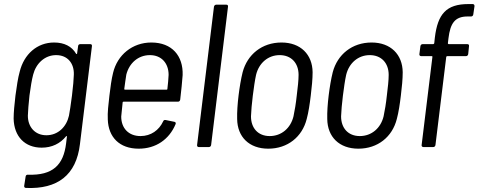

<svg xmlns="http://www.w3.org/2000/svg" viewBox="-20 -723 2353 944"><path d="M364 -496 359 -460C359 -457 357 -456 354 -459C333 -495 296 -514 246 -514C162 -514 98 -456 77 -371C68 -340 62 -296 56 -253C51 -211 47 -169 47 -140C49 -51 103 3 185 3C235 3 276 -17 305 -53C308 -56 309 -54 309 -51L305 -18C292 89 239 140 118 136C111 135 107 139 106 145L99 190C98 197 101 200 107 201C263 208 355 138 373 -14L432 -496C433 -502 430 -506 424 -506H374C369 -506 364 -502 364 -496ZM319 -154C307 -100 266 -58 208 -58C152 -58 117 -99 117 -154C118 -179 120 -209 125 -254C131 -298 136 -329 143 -356C157 -411 200 -452 256 -452C313 -452 345 -411 343 -356C342 -328 340 -305 334 -254C327 -202 324 -180 319 -154Z M671 -54C612 -54 576 -93 576 -150C578 -169 580 -193 583 -219C583 -222 585 -223 587 -223H855C861 -223 865 -227 866 -233C871 -278 876 -321 878 -354C881 -448 826 -514 724 -514C631 -514 557 -453 536 -365C528 -333 523 -295 518 -253C513 -209 508 -170 510 -135C513 -49 567 8 662 8C747 8 812 -38 843 -112C846 -118 843 -123 838 -124L794 -133C789 -134 784 -132 782 -126C762 -83 722 -54 671 -54ZM717 -452C774 -452 809 -412 809 -355C808 -335 806 -311 803 -286C803 -283 801 -282 799 -282H594C592 -282 591 -283 591 -286C594 -311 598 -335 601 -356C615 -412 659 -452 717 -452Z M957 0H1007C1013 0 1017 -4 1018 -10L1101 -690C1102 -696 1099 -700 1093 -700H1043C1038 -700 1033 -696 1032 -690L949 -10C948 -4 952 0 957 0Z M1299 8C1394 8 1466 -50 1488 -138C1497 -171 1503 -212 1508 -254C1513 -294 1517 -335 1517 -368C1516 -455 1458 -514 1364 -514C1268 -514 1196 -455 1173 -368C1165 -336 1158 -295 1153 -254C1148 -213 1145 -171 1146 -138C1147 -50 1205 8 1299 8ZM1306 -54C1249 -54 1214 -93 1214 -151C1215 -178 1218 -213 1223 -253C1228 -292 1233 -328 1239 -355C1253 -413 1298 -452 1355 -452C1412 -452 1448 -413 1448 -355C1448 -328 1444 -293 1439 -253C1435 -215 1429 -179 1423 -151C1409 -93 1364 -54 1306 -54Z M1742 8C1837 8 1909 -50 1931 -138C1940 -171 1946 -212 1951 -254C1956 -294 1960 -335 1960 -368C1959 -455 1901 -514 1807 -514C1711 -514 1639 -455 1616 -368C1608 -336 1601 -295 1596 -254C1591 -213 1588 -171 1589 -138C1590 -50 1648 8 1742 8ZM1749 -54C1692 -54 1657 -93 1657 -151C1658 -178 1661 -213 1666 -253C1671 -292 1676 -328 1682 -355C1696 -413 1741 -452 1798 -452C1855 -452 1891 -413 1891 -355C1891 -328 1887 -293 1882 -253C1878 -215 1872 -179 1866 -151C1852 -93 1807 -54 1749 -54Z M2279 -642H2296C2301 -642 2306 -645 2307 -652L2313 -693C2313 -699 2310 -703 2304 -703H2283C2174 -703 2132 -654 2118 -538L2115 -510C2114 -508 2112 -506 2110 -506H2058C2052 -506 2048 -502 2047 -496L2042 -457C2041 -451 2045 -447 2051 -447H2103C2105 -447 2107 -445 2106 -443L2053 -10C2052 -4 2056 0 2062 0H2110C2116 0 2120 -4 2121 -10L2174 -443C2174 -445 2177 -447 2179 -447H2271C2277 -447 2281 -451 2282 -457L2286 -496C2287 -502 2284 -506 2278 -506H2186C2184 -506 2182 -508 2182 -510L2185 -535C2194 -608 2216 -642 2279 -642Z"/></svg>

Font: Barlow Semi Condensed
Style: Italic
Weight: 400
Width: 4
Italic angle: -7°
Designer: Jeremy Tribby
Foundry: Tribby Type
Version: Version 1.422;hotconv 1.0.109;makeotfexe 2.5.65596